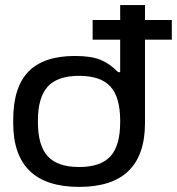

<svg xmlns="http://www.w3.org/2000/svg" viewBox="-20 -730 699 759"><path d="M32.2 -255.9Q32.2 -384.8 92.3 -446.8Q152.3 -508.8 276.9 -508.8Q340.8 -508.8 378.2 -493.2Q415.5 -477.5 446.8 -444.8H455.1V-573.2H346.2V-650.9H455.1V-710H553.2V-650.9H659.2V-573.2H553.2V-244.1Q553.2 8.8 293 8.8Q32.2 8.8 32.2 -244.1ZM129.9 -247.1Q129.9 -154.8 168.7 -112.3Q207.5 -69.8 293 -69.8Q377.9 -69.8 416.5 -112.1Q455.1 -154.3 455.1 -247.1V-252.9Q455.1 -345.7 416.5 -387.9Q377.9 -430.2 293 -430.2Q207.5 -430.2 168.7 -387.7Q129.9 -345.2 129.9 -252.9Z"/></svg>

Font: LT Wave
Style: Regular
Weight: 400
Designer: Daniel Lyons
Version: Version 2.5 (Glyphs App)